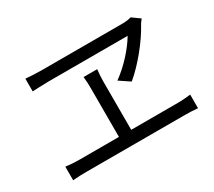

<svg xmlns="http://www.w3.org/2000/svg" viewBox="-125 -925 1250 1124"><g transform="rotate(-30 500.0 -363.0)"><path d="M83 -34C114 -37 145 -38 173 -38H842C862 -38 899 -37 927 -34V-126C900 -123 873 -120 842 -120H525V-448C525 -474 527 -499 530 -527H438C441 -500 442 -471 442 -448V-120H173C144 -120 113 -122 83 -126ZM138 -603C138 -603 208 -607 245 -607H782C744 -543 675 -464 599 -410L669 -363C751 -431 837 -540 881 -621C887 -633 895 -642 904 -654L851 -692C836 -687 813 -684 791 -684H240C206 -684 169 -687 138 -689Z"/></g></svg>

Font: Noto Sans KR Regular
Style: Regular
Weight: 400
Designer: Ryoko NISHIZUKA  (kana & ideographs); Paul D. Hunt (Latin, Greek & Cyrillic); Wenlong ZHANG  (bopomofo); Sandoll Communi
Foundry: Adobe Systems Incorporated
Version: Version 1.004;PS 1.004;hotconv 1.0.82;makeotf.lib2.5.63406